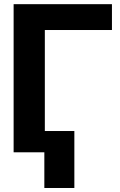

<svg xmlns="http://www.w3.org/2000/svg" viewBox="-20 -748 589 943"><path d="M46.9 -727.5H529.8V-600.6H200.2V-104.5H345.2V175.3H197.8V0H46.9Z"/></svg>

Font: Inter Tight Stencil
Style: Bold
Weight: 700
Designer: Rasmus Andersson
Foundry: rsms
Version: Version 3.004;Glyphs 3.1.2 (3151)